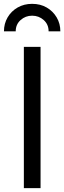

<svg xmlns="http://www.w3.org/2000/svg" viewBox="-36 -969 331 989"><path d="M172.9 -727.5V0H86.9V-727.5ZM129.4 -949.2Q171.9 -949.2 204.3 -930.4Q236.8 -911.6 255.9 -879.4Q274.9 -847.2 274.9 -807.6H214.4Q214.4 -843.3 189.2 -865.7Q164.1 -888.2 129.4 -888.2Q95.2 -888.2 70.1 -865.7Q44.9 -843.3 44.9 -807.6H-15.6Q-15.6 -847.2 3.2 -879.4Q22 -911.6 54.9 -930.4Q87.9 -949.2 129.4 -949.2Z"/></svg>

Font: V-Inter
Style: Regular-375
Weight: 375
Designer: Rasmus Andersson
Foundry: rsms
Version: Version 4.000;git-4146feb